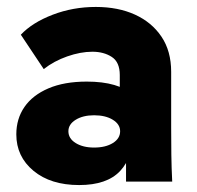

<svg xmlns="http://www.w3.org/2000/svg" viewBox="-20 -523 567 553"><path d="M343 0V-145L325 -202V-307Q325 -344 302 -359Q279 -374 246 -374Q212 -374 173.5 -360.5Q135 -347 106 -324L40 -423Q73 -458 131.5 -480.5Q190 -503 256 -503Q320 -503 368.5 -481Q417 -459 445 -417.5Q473 -376 473 -316V-155Q473 -116 473.5 -77.5Q474 -39 476 0ZM208 10Q126 10 76.5 -31Q27 -72 27 -136Q27 -181 50.5 -215Q74 -249 119.5 -268.5Q165 -288 230 -288Q321 -288 364.5 -249Q408 -210 408 -145H364Q364 -71 326 -30.5Q288 10 208 10ZM251 -98Q284 -98 305 -111Q326 -124 326 -145Q326 -165 305 -178Q284 -191 251 -191Q219 -191 198 -178Q177 -165 177 -145Q177 -124 198 -111Q219 -98 251 -98Z"/></svg>

Font: SUSE ExtraBold
Style: Regular
Weight: 800
Designer: Rene Bieder
Foundry: SUSE
Version: Version 1.000